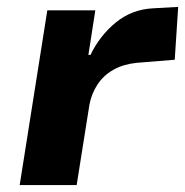

<svg xmlns="http://www.w3.org/2000/svg" viewBox="-20 -536 536 556"><path d="M37 0 117 -506H256L236 -377H242Q269 -433 315.5 -471Q362 -509 424 -512L496 -516L486 -363L375 -354Q337 -350 308.5 -334Q280 -318 262.5 -291.5Q245 -265 239 -233L202 0Z"/></svg>

Font: Nunito Sans 6pt ExtraBold
Style: Italic
Weight: 800
Italic angle: -9°
Version: Version 3.101;gftools[0.9.27]